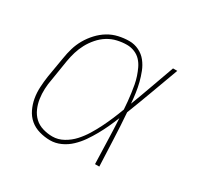

<svg xmlns="http://www.w3.org/2000/svg" viewBox="-121 -669 842 819"><g transform="rotate(30 300.0 -260.0)"><path d="M215 8Q188 8 161.5 0.5Q135 -7 115.5 -23.5Q96 -40 84.5 -64Q73 -88 68.5 -114Q64 -140 65.5 -168Q67 -196 71 -223L88 -323Q92 -349 99.5 -374.5Q107 -400 120.5 -423.5Q134 -447 153 -467.5Q172 -488 195 -502Q218 -516 244.5 -522Q271 -528 297 -528Q322 -528 344.5 -517Q367 -506 382 -487Q397 -468 406 -445Q415 -422 421 -398.5Q427 -375 430.5 -350Q434 -325 436 -300Q457 -355 476.5 -410Q496 -465 516 -520H537Q513 -455 489 -389.5Q465 -324 440 -260Q445 -195 447.5 -130Q450 -65 453 0H432Q430 -55 428.5 -110.5Q427 -166 424 -222Q414 -197 402.5 -172Q391 -147 377.5 -123Q364 -99 348.5 -76.5Q333 -54 312.5 -34.5Q292 -15 266.5 -3.5Q241 8 215 8ZM215 -11Q243 -11 269 -25.5Q295 -40 314.5 -61.5Q334 -83 349 -107.5Q364 -132 377 -158Q390 -184 401 -210Q412 -236 422 -263Q421 -282 419 -301.5Q417 -321 414.5 -340Q412 -359 408.5 -378Q405 -397 399 -415Q393 -433 385 -450Q377 -467 364.5 -480.5Q352 -494 334 -501.5Q316 -509 296 -509Q273 -509 249 -503.5Q225 -498 204 -485Q183 -472 166 -452.5Q149 -433 137.5 -411.5Q126 -390 119 -367Q112 -344 108 -320L92 -220Q87 -196 86 -171Q85 -146 88.5 -122.5Q92 -99 101.5 -77.5Q111 -56 127.5 -40.5Q144 -25 167.5 -18Q191 -11 215 -11Z"/></g></svg>

Font: Iosevka Etoile Thin Oblique
Style: Regular
Weight: 100
Italic angle: -9°
Designer: Belleve Invis
Foundry: Belleve Invis
Version: Version 15.5.2; ttfautohint (v1.8.4)